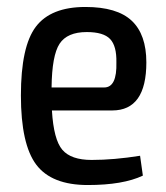

<svg xmlns="http://www.w3.org/2000/svg" viewBox="-20 -519 476 551"><path d="M243 -60Q307 -60 382 -72L390 -15Q333 12 232 12Q128 12 84 -46.5Q40 -105 40 -245Q40 -386 83 -442.5Q126 -499 225 -499Q316 -499 358 -459.5Q400 -420 400 -340Q400 -202 302 -202H129Q134 -118 159 -89Q184 -60 243 -60ZM229 -427Q173 -427 151 -393.5Q129 -360 128 -268H279Q316 -268 314 -340Q315 -387 296 -407Q277 -427 229 -427Z"/></svg>

Font: exo2condensed_r
Style: Regular
Weight: 400
Width: 3
Designer: Natanael Gama
Version: Version 1.001;PS 001.001;hotconv 1.0.70;makeotf.lib2.5.58329